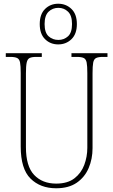

<svg xmlns="http://www.w3.org/2000/svg" viewBox="-20 -999 608 1029"><path d="M281 10Q196 10 143.5 -42Q91 -94 91 -214V-608Q91 -646 87.5 -664Q84 -682 72 -688Q60 -694 35 -694H11V-714H204V-694H175Q150 -694 138.5 -688Q127 -682 123 -663.5Q119 -645 119 -606V-210Q119 -108 163 -61.5Q207 -15 281 -15Q342 -15 378.5 -43Q415 -71 431.5 -115Q448 -159 448 -207V-607Q448 -645 444.5 -663.5Q441 -682 429 -688Q417 -694 392 -694H363V-714H556V-694H532Q507 -694 495 -688Q483 -682 479.5 -663.5Q476 -645 476 -607V-205Q476 -147 455 -98Q434 -49 391 -19.5Q348 10 281 10ZM292 -761Q250 -761 221.5 -789Q193 -817 193 -870Q193 -923 221.5 -951Q250 -979 292 -979Q334 -979 363 -951Q392 -923 392 -870Q392 -817 363 -789Q334 -761 292 -761ZM293 -785Q323 -785 344.5 -804.5Q366 -824 366 -870Q366 -916 344.5 -936.5Q323 -957 293 -957Q262 -957 240.5 -936.5Q219 -916 219 -870Q219 -824 240.5 -804.5Q262 -785 293 -785Z"/></svg>

Font: Noto Serif Armenian Condensed Thin
Style: Regular
Weight: 100
Width: 3
Designer: Monotype Design Team
Foundry: Monotype Imaging Inc.
Version: Version 2.008; ttfautohint (v1.8.4.7-5d5b)